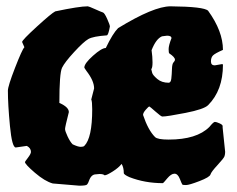

<svg xmlns="http://www.w3.org/2000/svg" viewBox="-20 -559 749 608"><path d="M516 -390Q514 -392 514 -403.5Q514 -415 523 -438Q523 -446 509 -446L493 -444Q474 -436 460 -400Q463 -379 463 -361.5Q463 -344 459 -340Q460 -335 462 -328Q464 -321 478 -309Q492 -297 514 -297Q521 -297 522.5 -310Q524 -323 524.5 -340Q525 -357 529.5 -361.5Q534 -366 534 -370Q534 -378 516 -390ZM685 -155 693 -78Q693 -71 691 -64.5Q689 -58 669 -36.5Q649 -15 646.5 -6.5Q644 2 611.5 14.5Q579 27 569 27Q559 27 557.5 25.5Q556 24 549.5 7.5Q543 -9 532.5 -9Q522 -9 509.5 6Q497 21 496 21Q439 21 390 2Q372 -6 372 -11Q372 -29 365 -40Q356 -28 337 -16Q318 -4 312 -4H311Q307 -8 295 -8L284 -7Q269 -7 262 13Q259 22 255.5 25.5Q252 29 231 29L147 22Q122 15 90.5 -12Q59 -39 59 -46Q59 -47 68.5 -59.5Q78 -72 78 -78Q78 -90 65 -97L30 -92Q18 -92 11.5 -160Q5 -228 5 -272Q5 -286 27.5 -344Q50 -402 57 -409V-410L50 -426Q50 -432 96.5 -474.5Q143 -517 155 -523Q231 -539 258 -539Q261 -539 281 -530Q301 -521 306 -519.5Q311 -518 319.5 -499Q328 -480 328 -475Q323 -447 318 -447Q275 -444 260 -435.5Q245 -427 215 -394.5Q185 -362 176.5 -344.5Q168 -327 168 -233Q198 -220 198 -204Q186 -157 186 -150.5Q186 -144 194 -127Q202 -110 210 -102Q227 -94 235.5 -94Q244 -94 247 -97Q272 -122 272 -213Q272 -238 269 -244L278 -279Q278 -303 254 -334Q247 -344 247 -345Q247 -358 274.5 -382.5Q302 -407 315 -407Q337 -453 354 -470Q467 -539 520 -539Q626 -538 639 -525Q686 -460 686 -401Q661 -390 654.5 -383.5Q648 -377 648 -364.5Q648 -352 660 -352L683 -356Q686 -356 686 -354Q686 -273 639 -226Q626 -213 567.5 -201.5Q509 -190 494 -190Q490 -190 472 -206Q454 -222 452.5 -222Q451 -222 442 -212Q433 -202 433 -195Q449 -147 471 -125Q479 -117 514 -117Q603 -117 643 -157Q656 -173 660.5 -173Q665 -173 675 -168.5Q685 -164 685 -160Z"/></svg>

Font: Piedra
Style: Regular
Weight: 400
Designer: Angel Koziupa & Ale Paul
Foundry: Angel Koziupa and Alejandro Paul
Version: Version 1.000